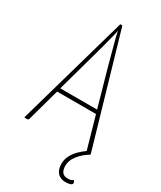

<svg xmlns="http://www.w3.org/2000/svg" viewBox="-223 -781 882 1052"><g transform="rotate(30 218.0 -255.0)"><path d="M383 195Q350 195 331.5 175Q313 155 313 118Q313 90 326 65.5Q339 41 359 21.5Q379 2 398 -11L341 -212H95L38 -6Q37 -1 33 0Q29 1 24 1Q23 1 19 1Q15 1 10 0L210 -703Q210 -705 215 -705Q218 -705 220.5 -704.5Q223 -704 224 -703L425 -11Q427 -7 425.5 -4.5Q424 -2 420 0Q388 19 362.5 50.5Q337 82 337 117Q337 143 348 157.5Q359 172 384 172Q396 172 404 169Q412 166 418 162Q420 166 422 169.5Q424 173 424 178Q424 187 411 191Q398 195 383 195ZM101 -236H334L268 -470Q256 -516 244.5 -557.5Q233 -599 225.5 -629Q218 -659 217 -669Q216 -659 208.5 -629Q201 -599 190 -557.5Q179 -516 166 -470Z"/></g></svg>

Font: Yanone Kaffeesatz ExtraLight
Style: Regular
Weight: 200
Designer: Yanone (Cyrillic: Daniel Pouzeot, Huerta Tipografica, and Cyreal)
Foundry: Yanone
Version: Version 2.003